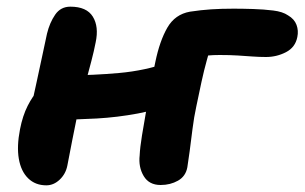

<svg xmlns="http://www.w3.org/2000/svg" viewBox="-20 -545 914 576"><path d="M119 11Q86 11 64.5 -10Q43 -31 36.5 -68.5Q30 -106 40 -157Q48 -198 63 -227.5Q78 -257 95.5 -275.5Q113 -294 128 -304Q140 -312 154.5 -315.5Q169 -319 185 -319Q258 -319 337 -326Q416 -333 486 -358L509 -238Q455 -216 393.5 -204.5Q332 -193 270 -189.5Q208 -186 150 -186L71 -213Q80 -252 88.5 -292.5Q97 -333 105.5 -371.5Q114 -410 121 -444Q129 -477 145.5 -501Q162 -525 191 -525Q240 -525 258.5 -495Q277 -465 267 -418Q262 -392 254 -361.5Q246 -331 237.5 -299.5Q229 -268 222 -241Q215 -214 211 -195Q204 -160 197 -125.5Q190 -91 182 -48Q177 -23 159 -6Q141 11 119 11ZM462 10Q427 10 411 -17Q395 -44 399 -79Q400 -102 406 -139Q412 -176 419.5 -218Q427 -260 434 -298Q441 -336 446 -359Q459 -422 482 -462Q505 -502 550 -510Q583 -515 613.5 -517Q644 -519 681 -519Q707 -519 739 -518Q771 -517 799.5 -513.5Q828 -510 844 -499Q863 -488 869.5 -470.5Q876 -453 872 -434Q866 -403 838 -388.5Q810 -374 778 -374Q758 -374 737.5 -375.5Q717 -377 693.5 -378.5Q670 -380 639 -380Q599 -380 578 -374Q557 -368 531 -362L616 -420Q609 -395 600.5 -364.5Q592 -334 584.5 -299.5Q577 -265 569 -226Q562 -194 557.5 -158Q553 -122 549 -91.5Q545 -61 542 -43Q537 -16 514 -3Q491 10 462 10Z"/></svg>

Font: Shantell Sans
Style: Bold Italic
Weight: 700
Italic angle: -11°
Designer: Stephen Nixon, Anya Danilova, Shantell Martin
Foundry: Arrow Type
Version: Version 1.011;[c5ecc13dd]